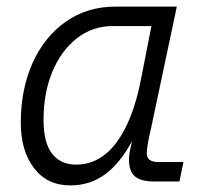

<svg xmlns="http://www.w3.org/2000/svg" viewBox="-20 -550 640 582"><path d="M193 12Q123 12 83 -40.5Q43 -93 43 -178Q43 -279 78.5 -358.5Q114 -438 179 -484Q244 -530 331 -530H516L437 -157Q432 -136 428.5 -117Q425 -98 425 -85Q425 -59 459 -59H536L524 0H444Q409 0 390 -14.5Q371 -29 371 -67Q371 -78 373.5 -91.5Q376 -105 380 -122Q344 -55 298.5 -21.5Q253 12 193 12ZM210 -51Q283 -51 333 -118Q383 -185 407 -308L439 -471H322Q260 -471 212.5 -433.5Q165 -396 138.5 -332Q112 -268 112 -187Q112 -117 138 -84Q164 -51 210 -51Z"/></svg>

Font: Geist Mono Light
Style: Italic
Weight: 300
Italic angle: -12°
Monospace: yes
Designer: Basement.studio, Andrés Briganti, Mateo Zaragoza
Foundry: Basement.studio, Vercel, Andrés Briganti, Guido Ferreyra, Mateo Zaragoza
Version: Version 1.500; ttfautohint (v1.8.4.7-5d5b)